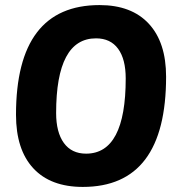

<svg xmlns="http://www.w3.org/2000/svg" viewBox="-20 -728 698 756"><path d="M306 8Q179 8 111 -65.5Q43 -139 43 -276Q43 -708 372 -708Q498 -708 566 -634.5Q634 -561 634 -426Q634 8 306 8ZM319 -123Q475 -123 475 -419Q475 -495 445 -536Q415 -577 358 -577Q201 -577 201 -283Q201 -207 231.5 -165Q262 -123 319 -123Z"/></svg>

Font: Asap Semi Condensed Semi Condensed Regular
Style: Bold Italic
Weight: 700
Width: 4
Italic angle: -6°
Designer: Pablo Cosgaya
Foundry: Omnibus-Type
Version: Version 3.001; ttfautohint (v1.8.4.7-5d5b)